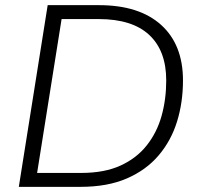

<svg xmlns="http://www.w3.org/2000/svg" viewBox="-20 -725 773 745"><path d="M53 0 165 -705H364Q520 -705 605 -628.5Q690 -552 690 -413Q690 -328 667 -253.5Q644 -179 595.5 -122Q547 -65 472 -32.5Q397 0 293 0ZM124 -54H295Q385 -54 447.5 -82.5Q510 -111 549.5 -161Q589 -211 607 -275.5Q625 -340 625 -413Q625 -528 559 -589.5Q493 -651 363 -651H219Z"/></svg>

Font: Nunito Sans Light
Style: Italic
Weight: 300
Italic angle: -9°
Designer: Vernon Adams
Foundry: Vernon Adams
Version: Version 3.006; ttfautohint (v1.8.3)